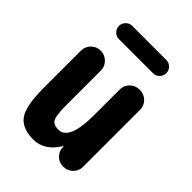

<svg xmlns="http://www.w3.org/2000/svg" viewBox="-210 -810 919 919"><g transform="rotate(45 250.0 -350.0)"><path d="M134.8 -710H365.2Q383.8 -710 397 -696.8Q410.2 -683.6 410.2 -665Q410.2 -646.5 397 -633.3Q383.8 -620.1 365.2 -620.1H134.8Q116.2 -620.1 103 -633.3Q89.8 -646.5 89.8 -665Q89.8 -683.6 103 -696.8Q116.2 -710 134.8 -710ZM376 -519.5Q405.3 -519.5 425.3 -500Q445.3 -480.5 445.3 -452.1V-66.4Q445.3 -39.1 425.8 -19.5Q406.2 0 378.9 0H375Q348.6 0 330.1 -18.6Q311.5 -37.1 310.5 -61.5V-69.3Q310.5 -70.3 309.6 -70.3Q307.6 -70.3 307.6 -69.3Q259.8 9.8 184.6 9.8Q107.4 9.8 76.2 -34.7Q44.9 -79.1 44.9 -200.2V-452.1Q44.9 -480.5 64.5 -500Q84 -519.5 111.8 -519.5Q139.6 -519.5 159.7 -500Q179.7 -480.5 179.7 -452.1V-219.7Q179.7 -149.4 190.9 -128.9Q202.1 -108.4 235.4 -108.4Q308.6 -108.4 307.6 -283.2V-452.1Q307.6 -480.5 327.6 -500Q347.7 -519.5 376 -519.5Z"/></g></svg>

Font: Rounded-X Mgen+ 1m bold
Style: Bold
Weight: 700
Designer: [Source Han Sans]
Ryoko NISHIZUKA  (kana & ideographs); Paul D. Hunt (Latin, Greek & Cyrillic); Wenlong ZHANG  (bopomofo
Version: Version 1.059.20150602